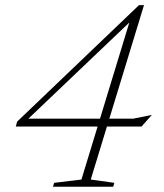

<svg xmlns="http://www.w3.org/2000/svg" viewBox="-20 -712 624 732"><path d="M478.5 -644 485 -637.5 63.5 -236 70.5 -259.5H487.5L559 -274L519.5 -229.5H40L45.5 -248.5L510 -692.5H529L326 -27.5L416 -15L411.5 0H182L186.5 -15L290.5 -27.5Z"/></svg>

Font: Newsreader ExtraLight
Style: Italic
Weight: 250
Italic angle: -17°
Designer: Hugues Gentile
Foundry: Production Type
Version: Version 1.003